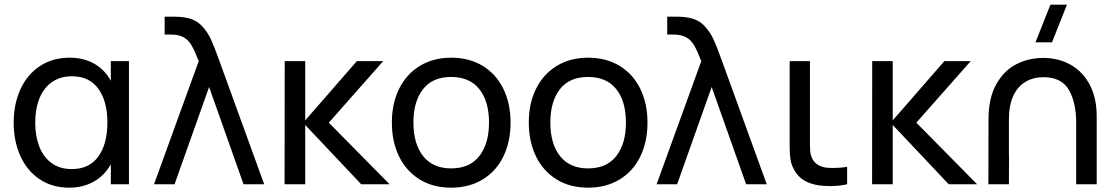

<svg xmlns="http://www.w3.org/2000/svg" viewBox="-20 -808 4890 842"><path d="M466 -540H545.5V0H466V-88Q439.5 -39 392 -12Q344.5 15 283.5 15Q209 15 153.8 -22Q98.5 -59 69.2 -124Q40 -189 40 -270Q40 -351.5 69.5 -416.2Q99 -481 154.8 -518Q210.5 -555 286 -555Q347 -555 393.5 -528.5Q440 -502 466 -453.5ZM451 -270.5Q451 -363.5 411.5 -418.5Q372 -473.5 295.5 -473.5Q244 -473.5 207.8 -448Q171.5 -422.5 153 -376.8Q134.5 -331 134.5 -270Q134.5 -211.5 152.2 -165.5Q170 -119.5 206 -93Q242 -66.5 294.5 -66.5Q372 -66.5 411.5 -122Q451 -177.5 451 -270.5Z M851.5 -540Q833.5 -586 820 -609.2Q806.5 -632.5 785.2 -644.5Q764 -656.5 727.5 -656.5H702V-735H736.5Q777.5 -735 803 -729Q840.5 -720.5 865.5 -694Q890.5 -667.5 905.8 -633.8Q921 -600 942.5 -540L1138.5 0H1048L897 -426.5L745.5 0H655.5Z M1318.5 0H1228L1228.5 -540H1318.5V-280L1545 -540H1660.5L1422 -270L1688.5 0H1564L1318.5 -260Z M1698.5 -270.5Q1698.5 -354.5 1730.5 -419Q1762.5 -483.5 1821.5 -519.2Q1880.5 -555 1958.5 -555Q2038 -555 2097 -519Q2156 -483 2187.5 -418.5Q2219 -354 2219 -270.5Q2219 -186 2187.2 -121.2Q2155.5 -56.5 2096.5 -20.8Q2037.5 15 1958.5 15Q1879 15 1820.2 -21.2Q1761.5 -57.5 1730 -122.2Q1698.5 -187 1698.5 -270.5ZM2124.5 -270.5Q2124.5 -364 2082 -417.2Q2039.5 -470.5 1958.5 -470.5Q1876.5 -470.5 1834.8 -416.5Q1793 -362.5 1793 -270.5Q1793 -177 1835.8 -123.2Q1878.5 -69.5 1958.5 -69.5Q2040 -69.5 2082.2 -123.8Q2124.5 -178 2124.5 -270.5Z M2299 -270.5Q2299 -354.5 2331 -419Q2363 -483.5 2422 -519.2Q2481 -555 2559 -555Q2638.5 -555 2697.5 -519Q2756.5 -483 2788 -418.5Q2819.5 -354 2819.5 -270.5Q2819.5 -186 2787.8 -121.2Q2756 -56.5 2697 -20.8Q2638 15 2559 15Q2479.5 15 2420.8 -21.2Q2362 -57.5 2330.5 -122.2Q2299 -187 2299 -270.5ZM2725 -270.5Q2725 -364 2682.5 -417.2Q2640 -470.5 2559 -470.5Q2477 -470.5 2435.2 -416.5Q2393.5 -362.5 2393.5 -270.5Q2393.5 -177 2436.2 -123.2Q2479 -69.5 2559 -69.5Q2640.5 -69.5 2682.8 -123.8Q2725 -178 2725 -270.5Z M3055.5 -540Q3037.5 -586 3024 -609.2Q3010.5 -632.5 2989.2 -644.5Q2968 -656.5 2931.5 -656.5H2906V-735H2940.5Q2981.5 -735 3007 -729Q3044.5 -720.5 3069.5 -694Q3094.5 -667.5 3109.8 -633.8Q3125 -600 3146.5 -540L3342.5 0H3252L3101 -426.5L2949.5 0H2859.5Z M3462.5 -63.5Q3450.5 -85 3446.8 -108Q3443 -131 3443 -165V-204V-540H3532V-208V-175Q3532 -151.5 3534 -137.2Q3536 -123 3543 -110.5Q3561.5 -77.5 3606 -72.5Q3615 -71.5 3634 -71.5Q3668 -71.5 3695 -76.5V0Q3663.5 8 3619.5 8Q3589 8 3568.5 4.5Q3533.5 -1 3506.8 -16.5Q3480 -32 3462.5 -63.5Z M3895 0H3804.5L3805 -540H3895V-280L4121.5 -540H4237L3998.5 -270L4265 0H4140.5L3895 -260Z M4586.5 -787.5H4659L4593.5 -622.5H4521ZM4789.5 -298.5V0H4699.5V-270.5Q4699.5 -358.5 4667.2 -414Q4635 -469.5 4556.5 -469.5Q4511 -469.5 4476.8 -449Q4442.5 -428.5 4423.5 -387Q4404.5 -345.5 4404.5 -284.5V-133.5L4405 -115.5L4404.5 0H4314.5L4315 -284.5Q4315 -376.5 4348.2 -437Q4381.5 -497.5 4435.8 -525.8Q4490 -554 4555 -554Q4622 -554 4675.2 -524Q4728.5 -494 4759 -436.2Q4789.5 -378.5 4789.5 -298.5Z"/></svg>

Font: CCSD_manrope Medium
Style: Regular
Weight: 500
Designer: Mikhail Sharanda
Foundry: Mikhail Sharanda
Version: Version 4.503